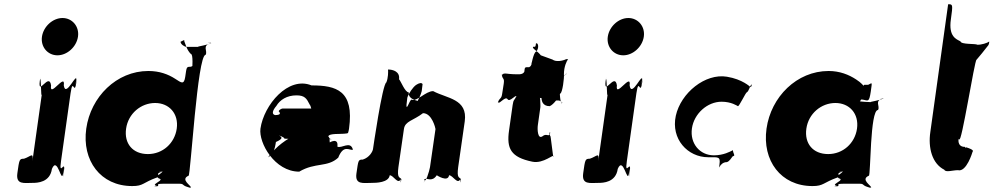

<svg xmlns="http://www.w3.org/2000/svg" viewBox="-20 -863 4712 906"><path d="M134 0C156 0 216 -2 225 -66C252 -130 270 10 278 -46C287 -110 272 16 281 -48C292 -123 256 -21 268 -103L313 -423C325 -505 330 -403 341 -478C350 -542 330 -416 339 -480C347 -536 290 -396 281 -460C290 -524 212 -396 221 -460C212 -524 158 -406 168 -480C177 -544 158 -414 167 -478C175 -533 172 -377 178 -423L133 -103C139 -149 125 -124 93 -114C71 -114 71 -110 62 -46C54 10 94 0 134 0ZM178 -690C171 -642 205 -602 251 -602C297 -602 341 -642 348 -690C355 -738 321 -778 275 -778C229 -778 185 -738 178 -690Z M387 -256C366 -106 454 15 604 15C658 15 652 -1 722 -26C741 -34 706 -45 748 -53C757 -53 708 -55 746 -55C751 -47 700 -30 736 -19C745 -19 699 -18 737 -18C745 -8 689 9 720 14C729 14 684 16 722 16C737 11 706 4 754 4H826C853 4 834 14 880 23C889 23 843 22 881 22C882 12 829 -16 870 -34C879 -34 912 -604 950 -604C962 -622 930 -649 977 -659C986 -659 938 -661 976 -661C974 -652 897 -642 917 -642H860C851 -642 832 -654 832 -666C853 -675 850 -677 849 -670C856 -653 862 -626 881 -608C902 -608 870 -373 885 -477C898 -569 899 -556 881 -548C859 -548 861 -548 854 -500C848 -460 834 -474 807 -491C773 -513 732 -528 680 -528C530 -528 408 -406 387 -256ZM575 -256C585 -327 645 -377 712 -377C778 -377 824 -327 814 -256C804 -186 747 -136 678 -136C606 -136 565 -186 575 -256Z M1623 -238C1625 -242 1626 -252 1627 -256C1652 -436 1567 -460 1450 -460C1340 -505 1225 -368 1209 -256C1200 -189 1276 -53 1392 -53C1468 -98 1525 -72 1576 -119C1601 -182 1628 -153 1645 -156V-158C1633 -200 1592 -161 1572 -171C1578 -216 1536 -191 1536 -191C1535 -240 1519 -207 1519 -213C1525 -258 1516 -213 1516 -213C1522 -251 1486 -260 1440 -254C1374 -232 1316 -198 1277 -158C1242 -123 1235 -104 1267 -142C1277 -158 1280 -181 1282 -193C1318 -209 1311 -216 1296 -224C1292 -225 1321 -217 1322 -209C1317 -207 1552 -206 1552 -206C1548 -206 1541 -206 1536 -209C1520 -223 1533 -231 1578 -231C1622 -232 1622 -234 1623 -238ZM1284 -363C1301 -392 1334 -413 1379 -413C1418 -413 1427 -398 1441 -370C1450 -359 1445 -345 1459 -340C1465 -340 1454 -351 1462 -351H1314C1310 -351 1298 -346 1295 -338C1306 -327 1302 -320 1278 -320C1261 -324 1266 -342 1284 -363Z M1734 0C1755 0 1814 -1 1819 -36C1837 -36 1857 9 1871 -17C1871 -17 1869 17 1874 -18C1866 -28 1853 -21 1860 -74L1886 -254C1891 -292 1931 -294 1976 -329C2019 -329 2035 -257 2035 -254L2009 -74C2006 -56 1987 8 1982 -18C1982 -18 1978 18 1983 -17C1994 -26 2018 -1 2041 -36C2041 -36 2094 -1 2099 -36C2117 -36 2138 9 2152 -17C2152 -17 2150 17 2155 -18C2147 -28 2135 -21 2142 -74L2173 -290C2188 -397 2089 -398 2024 -433C1988 -433 1947 -381 1921 -393C1911 -386 1898 -339 1898 -367L1902 -402C1908 -422 1928 -451 1943 -462C1958 -472 1970 -474 1974 -466L1970 -433C1959 -393 1944 -385 1956 -385C1977 -385 1903 -386 1909 -427C1891 -427 1872 -480 1863 -489C1868 -525 1835 -535 1811 -535C1812 -525 1812 -495 1803 -474C1784 -465 1740 -159 1740 -159C1738 -147 1723 -120 1692 -110C1670 -110 1671 -107 1662 -45C1654 10 1694 0 1734 0Z M2400 -513C2378 -513 2358 -521 2350 -511C2348 -495 2350 -525 2348 -509C2352 -486 2361 -497 2357 -468L2350 -423C2346 -394 2340 -405 2330 -382C2328 -366 2333 -396 2331 -380C2337 -370 2364 -411 2375 -395C2386 -379 2412 -418 2418 -408C2416 -392 2419 -426 2417 -410C2407 -387 2403 -396 2399 -367L2382 -247C2370 -162 2390 -121 2492 -100C2546 -89 2594 -140 2592 -124C2590 -108 2578 -238 2576 -222C2573 -209 2578 -251 2575 -237C2573 -221 2574 -252 2572 -236C2570 -217 2580 -250 2575 -232C2571 -215 2558 -236 2540 -220C2517 -204 2515 -253 2518 -273L2530 -358C2530 -360 2531 -421 2520 -414C2518 -398 2520 -429 2518 -413C2523 -387 2557 -411 2573 -395C2571 -379 2581 -411 2579 -395C2595 -379 2625 -401 2631 -376C2629 -360 2635 -393 2633 -377C2623 -370 2621 -430 2621 -432L2625 -459C2625 -461 2644 -520 2652 -514C2650 -498 2653 -532 2651 -516C2637 -490 2608 -479 2599 -479C2608 -479 2602 -479 2599 -455C2581 -455 2546 -422 2536 -412C2533 -389 2539 -362 2574 -362C2594 -371 2615 -402 2624 -422C2634 -425 2643 -495 2641 -513C2641 -548 2654 -576 2661 -584C2659 -583 2655 -584 2652 -584C2634 -575 2603 -570 2587 -582L2532 -602C2517 -622 2491 -633 2495 -642C2508 -642 2507 -642 2509 -658C2519 -664 2526 -637 2510 -619C2497 -619 2485 -542 2488 -565C2489 -575 2492 -553 2477 -546C2455 -546 2457 -547 2454 -524C2445 -508 2422 -513 2400 -513Z M2804 0C2826 0 2886 -2 2895 -66C2922 -130 2940 10 2948 -46C2957 -110 2942 16 2951 -48C2962 -123 2926 -21 2938 -103L2983 -423C2995 -505 3000 -403 3011 -478C3020 -542 3000 -416 3009 -480C3017 -536 2960 -396 2951 -460C2960 -524 2882 -396 2891 -460C2882 -524 2828 -406 2838 -480C2847 -544 2828 -414 2837 -478C2845 -533 2842 -377 2848 -423L2803 -103C2809 -149 2795 -124 2763 -114C2741 -114 2741 -110 2732 -46C2724 10 2764 0 2804 0ZM2848 -690C2841 -642 2875 -602 2921 -602C2967 -602 3011 -642 3018 -690C3025 -738 2991 -778 2945 -778C2899 -778 2855 -738 2848 -690Z M3385 -383C3431 -383 3458 -364 3462 -362C3468 -360 3500 -429 3504 -427C3515 -434 3519 -461 3527 -465V-466C3528 -457 3523 -449 3520 -453C3520 -453 3484 -489 3410 -501C3308 -518 3193 -425 3169 -317C3145 -207 3225 -121 3322 -121C3370 -121 3380 -125 3375 -87C3370 -49 3373 -98 3410 -98C3423 -102 3431 -118 3437 -125C3449 -129 3445 -130 3440 -145C3436 -157 3443 -156 3432 -151C3427 -149 3395 -130 3349 -130C3282 -130 3235 -186 3245 -257C3255 -327 3318 -383 3385 -383Z M3597 -256C3576 -106 3664 15 3814 15C3867 15 3863 -1 3933 -26C3952 -34 3916 -45 3957 -53C3966 -53 3918 -55 3956 -55C3960 -47 3910 -30 3946 -19C3955 -19 3908 -18 3946 -18C3954 -8 3898 9 3929 14C3938 14 3894 16 3932 16C3947 11 3916 4 3964 4H4036C4062 4 4044 14 4089 23C4098 23 4053 22 4091 22C4091 12 4039 -16 4080 -34C4089 -34 4085 -344 4123 -344C4135 -362 4102 -389 4150 -399C4159 -399 4110 -400 4148 -400C4147 -391 4071 -381 4091 -381C4091 -381 4031 -383 4038 -386C4050 -395 4036 -404 4032 -402C4031 -395 4030 -393 4051 -393C4076 -389 4081 -377 4089 -431C4096 -482 4096 -471 4077 -463C4055 -463 4057 -464 4056 -458C4052 -460 4045 -472 4020 -488C3985 -511 3942 -528 3890 -528C3740 -528 3618 -406 3597 -256ZM3785 -256C3795 -327 3855 -377 3922 -377C3988 -377 4034 -327 4024 -256C4014 -186 3957 -136 3888 -136C3816 -136 3775 -186 3785 -256Z M4454 -843 4370 -240C4359 -166 4378 -91 4436 -62C4442 -48 4476 -60 4500 -60C4541 -49 4569 -146 4569 -146C4572 -150 4577 -156 4539 -168C4535 -156 4540 -166 4540 -166C4538 -155 4542 -169 4542 -169C4539 -159 4535 -169 4533 -170C4493 -169 4503 -217 4506 -206C4516 -176 4579 -581 4588 -581C4603 -599 4623 -622 4644 -650C4648 -657 4648 -667 4648 -667C4639 -660 4610 -651 4592 -652C4583 -658 4515 -652 4512 -668C4493 -678 4455 -690 4467 -772C4477 -843 4476 -843 4454 -843Z"/></svg>

Font: Hussar Przerywany
Style: Obl
Weight: 400
Foundry: Cannot Into Space Fonts
Version: Version 0.982